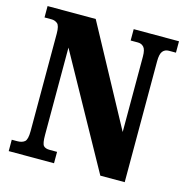

<svg xmlns="http://www.w3.org/2000/svg" viewBox="-105 -813 883 913"><g transform="rotate(15 336.0 -357.0)"><path d="M18 0V-56H45Q68 -56 81 -66.5Q94 -77 94 -119V-599Q94 -638 81.5 -648Q69 -658 53 -658H18V-714H255L518 -228V-599Q518 -634 506.5 -646Q495 -658 478 -658H442V-714H665V-658H630Q611 -658 600 -644.5Q589 -631 589 -595V0H469L165 -549V-119Q165 -77 174 -66.5Q183 -56 205 -56H241V0Z"/></g></svg>

Font: Noto Serif Thai ExtraCondensed Black
Style: Regular
Weight: 900
Width: 2
Designer: Monotype Design Team
Foundry: Monotype Imaging Inc.
Version: Version 2.002; ttfautohint (v1.8.4.7-5d5b)